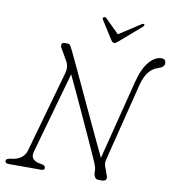

<svg xmlns="http://www.w3.org/2000/svg" viewBox="-93 -960 955 1043"><g transform="rotate(10 384.0 -438.5)"><path d="M148 -90Q135 -44 186 -33L206 -29Q222 -26 222 -12Q222 0 204 0H23Q5 0 5 -14Q5 -26 25 -29L48 -33Q73 -37.5 91 -52.5Q109 -67.5 115 -89L242 -540Q252 -577 235 -606L198 -670Q191.5 -681.5 194.5 -690.8Q197.5 -700 208 -700H227Q237.5 -700 242.5 -691.8Q247.5 -683.5 256 -666Q263.5 -650.5 280.8 -613.8Q298 -577 321.5 -527Q345 -477 371.2 -420.2Q397.5 -363.5 423.8 -307.5Q450 -251.5 473 -202.8Q496 -154 512.5 -120L624.5 -562Q643.5 -635.5 676 -672.8Q708.5 -710 743.5 -710Q755.5 -710 761.5 -703.5Q767.5 -697 767.5 -688Q767.5 -674.5 758.8 -667Q750 -659.5 732.5 -654Q704 -645 683 -618.8Q662 -592.5 650.5 -548L543 -119Q540 -108 539.8 -99.2Q539.5 -90.5 543 -79L560 -32Q566 -15.5 560.2 -7.8Q554.5 0 541 0H519Q507 0 500 -10.2Q493 -20.5 493 -36Q493 -50.5 490.8 -61Q488.5 -71.5 481 -89Q471 -112 452.8 -152.5Q434.5 -193 411.5 -243.5Q388.5 -294 363.8 -347.5Q339 -401 316 -450.8Q293 -500.5 274.5 -539ZM495.5 -758.5Q482.5 -747 474.5 -747Q465.5 -747 458 -758.5L392.5 -861.5Q387.5 -870.5 395.5 -875.5Q402 -879 409 -873L486.5 -797L603.5 -873Q613.5 -879 618 -875.5Q624 -870.5 614 -861.5Z"/></g></svg>

Font: Fraunces 9pt S100 Thin
Style: Italic
Weight: 100
Italic angle: -16°
Version: Version 1.000; ttfautohint (v1.8.3)